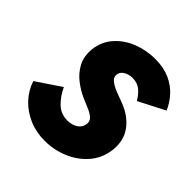

<svg xmlns="http://www.w3.org/2000/svg" viewBox="-195 -870 1049 1049"><g transform="rotate(45 329.5 -346.0)"><path d="M171 -256Q195 -205 229.5 -172.5Q264 -140 315 -140Q348 -140 373 -156Q398 -172 402 -200Q406 -222 392 -237Q378 -252 351 -264Q324 -276 288 -291Q250 -308 212 -337Q174 -366 151 -409Q128 -452 134 -512Q142 -577 183.5 -623.5Q225 -670 286.5 -694Q348 -718 416 -718Q481 -718 529 -696.5Q577 -675 609 -639.5Q641 -604 659 -562L507 -484Q489 -516 464 -536.5Q439 -557 402 -557Q374 -557 352.5 -544.5Q331 -532 327 -510Q323 -487 343.5 -470.5Q364 -454 396.5 -441.5Q429 -429 459 -418Q531 -390 571 -336Q611 -282 603 -204Q594 -131 549.5 -79.5Q505 -28 440 -1Q375 26 304 26Q238 26 182.5 2Q127 -22 87.5 -64Q48 -106 30 -161Z"/></g></svg>

Font: Jost* Heavy
Style: Italic
Weight: 800
Italic angle: -10°
Version: Version 3.7